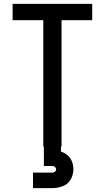

<svg xmlns="http://www.w3.org/2000/svg" viewBox="-20 -755 540 989"><path d="M203 0H297V-651H455V-735H45V-651H203ZM150 214H250Q277 214 303.5 204Q330 194 344 169.5Q358 145 358 117Q358 97 351 78Q344 59 328.5 45.5Q313 32 294 26V0H206V100H250Q257 100 263 105Q269 110 269 117Q269 125 263 129.5Q257 134 250 134H150Z"/></svg>

Font: Iosevka SS08 Medium
Style: Regular
Weight: 500
Monospace: yes
Designer: Belleve Invis
Foundry: Belleve Invis
Version: Version 3.4.3; ttfautohint (v1.8.3)